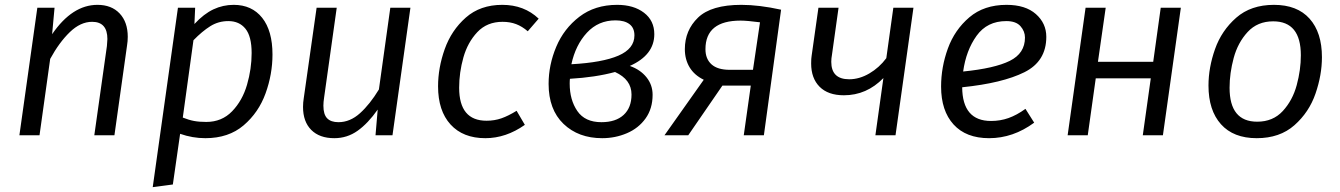

<svg xmlns="http://www.w3.org/2000/svg" viewBox="-20 -558 5527 792"><path d="M507 -406Q507 -388 504 -370L452 0H369L421 -368Q423 -390 423 -397Q423 -468 360 -468Q312 -468 268 -425.5Q224 -383 187 -315L143 0H60L134 -526H205L195 -417Q278 -538 382 -538Q440 -538 473.5 -502.5Q507 -467 507 -406Z M714 -526H785L782 -459Q821 -501 860.5 -519.5Q900 -538 944 -538Q1019 -538 1061.5 -484.5Q1104 -431 1104 -333Q1104 -252 1075.5 -173Q1047 -94 985 -41Q923 12 827 12Q774 12 723 -6L693 203L610 214ZM1018 -339Q1018 -408 992.5 -439.5Q967 -471 922 -471Q881 -471 847.5 -450Q814 -429 778 -392L734 -73Q759 -63 780.5 -59Q802 -55 831 -55Q895 -55 937.5 -99Q980 -143 999 -208.5Q1018 -274 1018 -339Z M1230 -117Q1230 -135 1233 -153L1286 -526H1369L1317 -156Q1314 -137 1314 -122Q1314 -86 1329.5 -70Q1345 -54 1376 -54Q1424 -54 1465 -91Q1506 -128 1543 -189L1590 -526H1673L1599 0H1529L1538 -106Q1498 -49 1455 -18.5Q1412 12 1359 12Q1298 12 1264 -22Q1230 -56 1230 -117Z M2202 -481 2157 -429Q2134 -449 2109 -458.5Q2084 -468 2053 -468Q1989 -468 1949 -425.5Q1909 -383 1891.5 -321Q1874 -259 1874 -196Q1874 -60 1987 -60Q2020 -60 2048.5 -70Q2077 -80 2111 -101L2145 -43Q2067 12 1982 12Q1890 12 1838.5 -44.5Q1787 -101 1787 -202Q1787 -278 1814.5 -355.5Q1842 -433 1901.5 -485.5Q1961 -538 2052 -538Q2142 -538 2202 -481Z M2679 -417Q2679 -331 2578 -286Q2621 -271 2646.5 -239.5Q2672 -208 2672 -167Q2672 -110 2643 -69.5Q2614 -29 2566 -8.5Q2518 12 2464 12Q2366 12 2304.5 -47Q2243 -106 2243 -212Q2243 -290 2274.5 -365Q2306 -440 2370 -489Q2434 -538 2526 -538Q2594 -538 2636.5 -505.5Q2679 -473 2679 -417ZM2337 -293Q2465 -300 2531 -328.5Q2597 -357 2597 -412Q2597 -443 2576.5 -458.5Q2556 -474 2519 -474Q2448 -474 2401 -423Q2354 -372 2337 -293ZM2331 -233Q2330 -226 2330 -213Q2330 -146 2361.5 -100Q2393 -54 2461 -54Q2520 -54 2552.5 -84Q2585 -114 2585 -168Q2585 -230 2517 -261Q2436 -239 2331 -233Z M3202 -518 3131 0H3048L3077 -205H2960L2819 0H2721L2883 -229Q2844 -248 2824.5 -280.5Q2805 -313 2805 -355Q2805 -433 2859.5 -485.5Q2914 -538 3038 -538Q3111 -538 3202 -518ZM2890 -355Q2890 -315 2915 -292.5Q2940 -270 2990 -270H3086L3115 -466Q3061 -473 3035 -473Q2890 -473 2890 -355Z M3674 0H3591L3624 -236Q3555 -165 3461 -165Q3396 -165 3361 -200Q3326 -235 3326 -296Q3326 -317 3328 -328L3356 -526H3439L3412 -333Q3409 -317 3409 -303Q3409 -231 3483 -231Q3525 -231 3566 -255Q3607 -279 3636 -318L3665 -526H3748Z M3949 -198Q3950 -59 4068 -59Q4106 -59 4140 -71Q4174 -83 4210 -109L4246 -52Q4159 12 4060 12Q3965 12 3913.5 -44.5Q3862 -101 3862 -201Q3862 -281 3890 -358Q3918 -435 3978.5 -486.5Q4039 -538 4132 -538Q4210 -538 4253 -500Q4296 -462 4296 -406Q4296 -305 4205.5 -260Q4115 -215 3949 -198ZM4208 -403Q4208 -429 4189.5 -450Q4171 -471 4131 -471Q4052 -471 4008.5 -410.5Q3965 -350 3953 -263Q4083 -276 4145.5 -307Q4208 -338 4208 -403Z M4727 -235H4500L4467 0H4384L4458 -526H4541L4509 -303H4737L4768 -526H4851L4777 0H4694Z M4965 -205Q4965 -279 4992 -355.5Q5019 -432 5079.5 -485Q5140 -538 5235 -538Q5331 -538 5382 -481Q5433 -424 5433 -322Q5433 -249 5406.5 -172Q5380 -95 5319.5 -41.5Q5259 12 5164 12Q5068 12 5016.5 -45.5Q4965 -103 4965 -205ZM5346 -330Q5346 -470 5232 -470Q5167 -470 5126.5 -426Q5086 -382 5069 -319Q5052 -256 5052 -196Q5052 -56 5166 -56Q5231 -56 5271.5 -100Q5312 -144 5329 -207Q5346 -270 5346 -330Z"/></svg>

Font: Fira Sans Book
Style: Italic
Weight: 350
Italic angle: -8°
Designer: bBox Type GmbH & Carrois Corporate GbR & Edenspiekermann AG
Foundry: bBox Type GmbH & Carrois Corporate GbR & Edenspiekermann AG
Version: Version 4.301